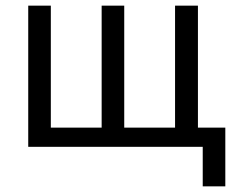

<svg xmlns="http://www.w3.org/2000/svg" viewBox="-20 -520 818 680"><path d="M80 0H698V140H778V-68H681V-500H600V-68H420V-500H340V-68H160V-500H80Z"/></svg>

Font: Finlandica
Style: Regular
Weight: 400
Designer: Niklas Ekholm, Juho Hiilivirta, Jaakko Suomalainen
Foundry: Helsinki Type Studio
Version: Version 2.000;Glyphs 3.2 (3202)